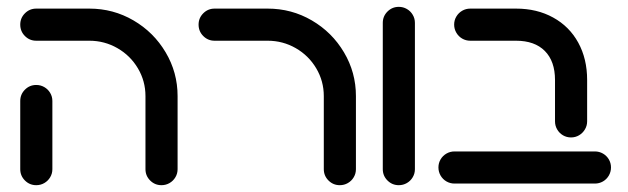

<svg xmlns="http://www.w3.org/2000/svg" viewBox="-20 -544 1861 569"><path d="M40 -42.6V-244.8Q40 -264.4 53.9 -278.3Q67.8 -292.2 87.4 -292.2Q100.4 -292.2 111.3 -285.9Q122.2 -279.6 128.7 -268.7Q135.2 -257.8 135.2 -244.8V-42.6Q135.2 -29.6 128.7 -18.7Q122.2 -7.8 111.3 -1.5Q100.4 4.8 87.4 4.8Q67.8 4.8 53.9 -9.1Q40 -23 40 -42.6ZM458.5 4.8Q438.9 4.8 425 -9.1Q411.1 -23 411.1 -42.6V-259.3Q411.1 -303.7 388.7 -341.5Q366.3 -379.3 328 -401.3Q289.6 -423.3 244.8 -423.3H87.4Q67.8 -423.3 53.9 -437.2Q40 -451.1 40 -471.1Q40 -490.7 53.9 -504.6Q67.8 -518.5 87.4 -518.5H244.8Q315.6 -518.5 375.6 -483.5Q435.6 -448.5 470.9 -388.9Q506.3 -329.3 506.3 -259.3V-42.6Q506.3 -29.6 499.8 -18.7Q493.3 -7.8 482.4 -1.5Q471.5 4.8 458.5 4.8Z M987 4.8Q967.4 4.8 953.5 -9.1Q939.6 -23 939.6 -42.6V-259.3Q939.6 -303.7 917.2 -341.5Q894.8 -379.3 856.5 -401.3Q818.1 -423.3 773.3 -423.3H615.9Q596.3 -423.3 582.4 -437.2Q568.5 -451.1 568.5 -471.1Q568.5 -490.7 582.4 -504.6Q596.3 -518.5 615.9 -518.5H773.3Q844.1 -518.5 904.1 -483.5Q964.1 -448.5 999.4 -388.9Q1034.8 -329.3 1034.8 -259.3V-42.6Q1034.8 -29.6 1028.3 -18.7Q1021.9 -7.8 1010.9 -1.5Q1000 4.8 987 4.8Z M1114.4 -42.6V-476.3Q1114.4 -495.9 1128.3 -509.8Q1142.2 -523.7 1161.9 -523.7Q1174.8 -523.7 1185.7 -517.4Q1196.7 -511.1 1203.1 -500.2Q1209.6 -489.3 1209.6 -476.3V-42.6Q1209.6 -29.6 1203.1 -18.7Q1196.7 -7.8 1185.7 -1.5Q1174.8 4.8 1161.9 4.8Q1142.2 4.8 1128.3 -9.1Q1114.4 -23 1114.4 -42.6Z M1624.8 -184.4V-307Q1624.8 -362.6 1594.6 -393Q1564.4 -423.3 1509.3 -423.3H1373.7Q1360.7 -423.3 1349.8 -429.6Q1338.9 -435.9 1332.4 -447Q1325.9 -458.1 1325.9 -471.1Q1325.9 -484.1 1332.4 -495Q1338.9 -505.9 1349.8 -512.2Q1360.7 -518.5 1373.7 -518.5H1509.3Q1571.5 -518.5 1619.4 -492Q1667.4 -465.6 1693.7 -417.6Q1720 -369.6 1720 -307V-184.4Q1720 -171.5 1713.5 -160.6Q1707 -149.6 1696.1 -143.1Q1685.2 -136.7 1672.2 -136.7Q1659.3 -136.7 1648.3 -143.1Q1637.4 -149.6 1631.1 -160.6Q1624.8 -171.5 1624.8 -184.4ZM1279.3 -47.8Q1279.3 -60.7 1285.7 -71.7Q1292.2 -82.6 1303.1 -88.9Q1314.1 -95.2 1327 -95.2H1743Q1755.9 -95.2 1766.9 -88.9Q1777.8 -82.6 1784.3 -71.7Q1790.7 -60.7 1790.7 -47.8Q1790.7 -34.8 1784.3 -23.7Q1777.8 -12.6 1766.9 -6.3Q1755.9 0 1743 0H1327Q1314.1 0 1303.1 -6.3Q1292.2 -12.6 1285.7 -23.7Q1279.3 -34.8 1279.3 -47.8Z"/></svg>

Font: 26F Galaxy Hebrew Extra Bold
Style: Regular
Weight: 800
Designer: C₂₉H₂₅N₃O₅
Version: Version 1.000